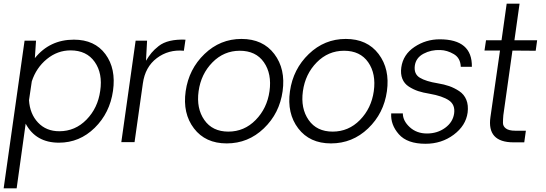

<svg xmlns="http://www.w3.org/2000/svg" viewBox="-55 -770 2959 1040"><path d="M345.2 -555.2Q458 -555.2 516.1 -476.6Q574.2 -397.9 557.1 -278.1Q540 -158.2 458 -77.6Q376 2.9 264.2 2.9Q139.2 2.9 84 -100.1L35.2 250H-35.2L78.1 -549.8H140.1L133.8 -455.1Q214.4 -555.2 345.2 -555.2ZM266.1 -59.1Q352.1 -59.1 413.6 -122.1Q475.1 -185.1 487.8 -277.8Q502 -372.1 458 -434.6Q414.1 -497.1 327.1 -497.1Q256.3 -497.1 198.7 -450Q141.1 -402.8 117.2 -329.1L102.1 -227.1Q106.9 -152.8 151.1 -106Q195.3 -59.1 266.1 -59.1Z M949.7 -555.2 940.9 -495.1Q857.9 -502.9 794.4 -455.1Q731 -407.2 718.8 -317.9L673.8 0H602.1L679.7 -549.8H741.7L735.8 -440.9Q751 -465.8 765.4 -483.4Q779.8 -501 804.4 -520.5Q829.1 -540 866 -548.6Q902.8 -557.1 949.7 -555.2Z M1172.9 6.8Q1057.6 6.8 995.6 -74.5Q933.6 -155.8 950.7 -275.9Q967.8 -396 1052.7 -477.5Q1137.7 -559.1 1252.9 -559.1Q1369.1 -559.1 1430.9 -477.5Q1492.7 -396 1475.8 -275.9Q1459 -155.8 1374 -74.5Q1289.1 6.8 1172.9 6.8ZM1404.8 -275.9Q1418 -370.1 1374.5 -432.6Q1331.1 -495.1 1243.7 -495.1Q1157.7 -495.1 1095.7 -432.1Q1033.7 -369.1 1020.8 -276.1Q1007.8 -183.1 1051.8 -120.1Q1095.7 -57.1 1181.9 -57.1Q1268.1 -57.1 1329.8 -120.1Q1391.6 -183.1 1404.8 -275.9Z M1737.8 6.8Q1622.6 6.8 1560.5 -74.5Q1498.5 -155.8 1515.6 -275.9Q1532.7 -396 1617.7 -477.5Q1702.6 -559.1 1817.9 -559.1Q1934.1 -559.1 1995.8 -477.5Q2057.6 -396 2040.8 -275.9Q2023.9 -155.8 1939 -74.5Q1854 6.8 1737.8 6.8ZM1969.7 -275.9Q1982.9 -370.1 1939.5 -432.6Q1896 -495.1 1808.6 -495.1Q1722.7 -495.1 1660.6 -432.1Q1598.6 -369.1 1585.7 -276.1Q1572.8 -183.1 1616.7 -120.1Q1660.6 -57.1 1746.8 -57.1Q1833 -57.1 1894.8 -120.1Q1956.5 -183.1 1969.7 -275.9Z M2250 8.8Q2150.9 8.8 2105.5 -42.7Q2060.1 -94.2 2064 -155.8H2127Q2127 -115.7 2164.3 -81.3Q2201.7 -46.9 2257.8 -46.9Q2314 -46.9 2356 -77.4Q2397.9 -107.9 2404.8 -154.8Q2411.6 -202.6 2376.7 -226.3Q2341.8 -250 2272 -262.2Q2235.8 -268.1 2210 -276.6Q2184.1 -285.2 2159.4 -301Q2134.8 -316.9 2124.3 -343.5Q2113.8 -370.1 2118.7 -404.8Q2128.4 -474.6 2190.2 -515.9Q2252 -557.1 2326.7 -557.1Q2503.4 -557.1 2501 -408.2H2440.9Q2439 -456.1 2402.8 -477.1Q2366.7 -498 2330.1 -499Q2280.3 -501 2239 -479Q2197.8 -457 2191.9 -414.1Q2186 -369.1 2219 -349.1Q2252 -329.1 2315.9 -318.8Q2351.1 -313 2378.4 -303.5Q2405.8 -293.9 2432.4 -276.4Q2459 -258.8 2470.9 -229.5Q2482.9 -200.2 2478 -160.2Q2468.3 -89.4 2402.6 -40.3Q2336.9 8.8 2250 8.8Z M2726.6 1Q2581.5 1 2601.6 -136.2L2653.3 -496.1H2569.3L2577.6 -551.8H2661.6L2689.5 -750H2759.3L2731.4 -551.8H2854.5L2846.7 -495.1L2720.7 -496.1L2671.4 -146Q2669.4 -123 2669.4 -104.5Q2669.4 -85.9 2685.5 -74Q2701.7 -62 2735.4 -62H2793.5L2784.7 1Z"/></svg>

Font: Oakes Grotesk
Style: Light Italic
Weight: 300
Designer: Samuel Oakes
Foundry: Samuel Oakes
Version: Version 1.0 | wf-rip DC20170320